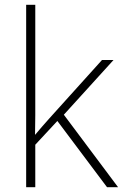

<svg xmlns="http://www.w3.org/2000/svg" viewBox="-20 -873 512 800"><path d="M127 -474Q127 -432 127 -392.5Q127 -353 126 -311Q141 -329 155 -345Q169 -361 185 -379L405 -623H453L246 -395L472 -93H426L219 -369L127 -270V-93H89V-853H127Z"/></svg>

Font: Noto Sans Kannada UI ExtraLight
Style: Regular
Weight: 200
Designer: Jelle Bosma - Monotype Design Team
Foundry: Monotype Imaging Inc.
Version: Version 2.005; ttfautohint (v1.8.4.7-5d5b)